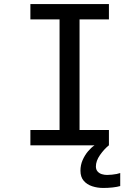

<svg xmlns="http://www.w3.org/2000/svg" viewBox="-20 -720 690 951"><path d="M130.5 0V-76H275V-624H130.5V-700H519.5V-624H374V-76H519.5V0ZM575.5 137V201.5Q560.5 206 537.8 208.5Q515 211 491.5 211Q462.5 211 436.5 202.5Q410.5 194 394.5 175.2Q378.5 156.5 378.5 125.5Q378.5 97.5 389.2 73Q400 48.5 416 29.5Q432 10.5 448 0H519Q495.5 19 475.2 48Q455 77 455 104.5Q455 120 463.5 129.5Q472 139 484.8 142.8Q497.5 146.5 510 146.5Q521.5 146.5 534 145.2Q546.5 144 557.8 141.8Q569 139.5 575.5 137Z"/></svg>

Font: Trispace Thin
Style: Regular
Weight: 400
Version: Version 1.210